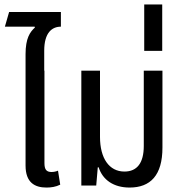

<svg xmlns="http://www.w3.org/2000/svg" viewBox="-20 -835 820 864"><path d="M189 9C210 9 231 6 251 -4L241 -67C232 -63 221 -61 212 -61C189 -61 180 -72 180 -101V-517H179V-607C179 -688 214 -715 254 -715V-781H21L2 -715H136L137 -711C115 -691 95 -663 95 -591V-90C95 -13 137 9 189 9Z M563 9C657 9 711 -46 711 -171V-517H627V-178C627 -102 597 -63 540 -63C471 -63 430 -123 430 -219V-517H346V0H413L420 -82H424C442 -25 492 9 563 9Z M629 -606H710V-815H629Z"/></svg>

Font: Noto Sans Thai UI Condensed
Style: Regular
Weight: 400
Width: 3
Designer: Monotype Design Team
Foundry: Monotype Imaging Inc.
Version: Version 1.901